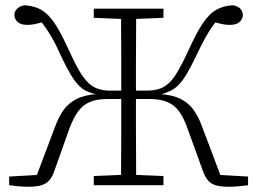

<svg xmlns="http://www.w3.org/2000/svg" viewBox="-20 -707 982 733"><path d="M338 0V-35L460 -40H482L604 -35V0ZM338 -639V-674H604V-639L482 -634H460ZM442 0Q442 -51 442.5 -103.5Q443 -156 443 -212.5Q443 -269 443 -333V-352Q443 -411 443 -465.5Q443 -520 442.5 -571.5Q442 -623 442 -674H500Q500 -623 499.5 -571.5Q499 -520 499 -465.5Q499 -411 499 -352V-333Q499 -269 499 -212.5Q499 -156 499.5 -103.5Q500 -51 500 0ZM754 -56 695 -219Q681 -258 663.5 -282Q646 -306 619 -317.5Q592 -329 551 -329H472V-361H540Q567 -361 587.5 -367.5Q608 -374 625 -390Q642 -406 659 -435Q676 -464 696 -507Q727 -577 752.5 -615.5Q778 -654 805.5 -669.5Q833 -685 869 -687Q881 -685 889.5 -680Q898 -675 902.5 -667Q907 -659 907 -649Q907 -635 895 -623.5Q883 -612 857 -612Q838 -612 818 -617.5Q798 -623 778 -628L824 -646Q807 -628 793.5 -610Q780 -592 765 -565Q750 -538 730 -496Q709 -452 693 -425Q677 -398 661.5 -382.5Q646 -367 628.5 -359Q611 -351 588 -345L589 -348Q638 -345 669 -329.5Q700 -314 719 -287.5Q738 -261 751 -225L828 -21L804 -40L927 -33V0Q912 2 893.5 4Q875 6 854 6Q823 6 804 0.5Q785 -5 773.5 -19Q762 -33 754 -56ZM188 -56Q180 -32 168 -18.5Q156 -5 137 0.5Q118 6 88 6Q67 6 48.5 4Q30 2 15 0V-33L138 -40L114 -21L191 -225Q204 -261 223 -287.5Q242 -314 273 -329.5Q304 -345 353 -348L354 -345Q331 -350 313 -358Q295 -366 280 -381.5Q265 -397 249 -424Q233 -451 212 -495Q193 -538 177.5 -564.5Q162 -591 148.5 -609.5Q135 -628 118 -646L164 -628Q144 -623 123.5 -617.5Q103 -612 84 -612Q59 -612 47 -623.5Q35 -635 35 -649Q35 -659 39.5 -666.5Q44 -674 52.5 -679.5Q61 -685 73 -687Q101 -685 123 -676.5Q145 -668 164.5 -648Q184 -628 203.5 -594Q223 -560 246 -509Q266 -465 283 -436Q300 -407 317.5 -390.5Q335 -374 355.5 -367.5Q376 -361 402 -361H470V-329H391Q349 -329 322.5 -317.5Q296 -306 278.5 -282Q261 -258 246 -219Z"/></svg>

Font: Source Serif 4 Light
Style: Regular
Weight: 300
Designer: Frank Grießhammer
Foundry: Adobe Systems Incorporated
Version: Version 4.004;hotconv 1.0.116;makeotfexe 2.5.65601